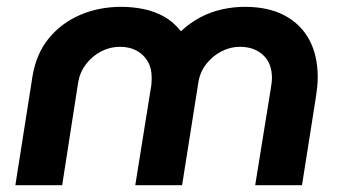

<svg xmlns="http://www.w3.org/2000/svg" viewBox="-20 -542 1009 562"><path d="M25 0 75 -318Q86 -385 123 -430Q160 -475 215 -498.5Q270 -522 335 -522Q368 -522 400 -515.5Q432 -509 460 -493.5Q488 -478 509 -451H510Q536 -475 566 -491Q596 -507 629.5 -514.5Q663 -522 697 -522Q765 -522 812.5 -497Q860 -472 885 -426Q910 -380 910 -316Q910 -302 908.5 -287.5Q907 -273 905 -260L864 0H727L773 -285Q774 -291 775 -299Q776 -307 776 -314Q776 -357 750 -381Q724 -405 682 -405Q654 -405 628 -391.5Q602 -378 584 -355Q566 -332 561 -303L513 0H376L421 -281Q423 -290 423.5 -299Q424 -308 424 -315Q424 -343 412 -363Q400 -383 379.5 -394Q359 -405 331 -405Q302 -405 276 -391.5Q250 -378 232 -354.5Q214 -331 209 -302L162 0Z"/></svg>

Font: MuseoModerno Thin SemiBold
Style: Italic
Weight: 600
Italic angle: -9°
Version: Version 1.003